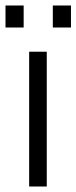

<svg xmlns="http://www.w3.org/2000/svg" viewBox="-38 -678 278 698"><path d="M48 -578H-18V-658H48ZM220 -578H154V-658H220ZM132 0H68V-490H132Z"/></svg>

Font: Gemunu Libre Light
Style: Regular
Weight: 300
Designer: Puspanada Ekanayake, Sola Matas, Pathum Egodawatta, Kosala Senevirathne
Foundry: mooniak
Version: Version 1.100